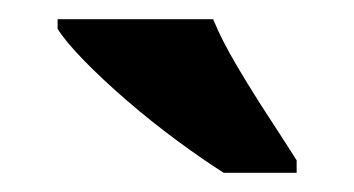

<svg xmlns="http://www.w3.org/2000/svg" viewBox="-20 -786 369 200"><path d="M213 -606Q191 -620 164.5 -639.5Q138 -659 112.5 -681Q87 -703 67.5 -723Q48 -743 40 -756V-766H202Q211 -744 227 -717Q243 -690 260 -664Q277 -638 289 -619V-606Z"/></svg>

Font: Noto Serif Lao ExtraCondensed Black
Style: Regular
Weight: 900
Width: 2
Designer: Monotype Design Team
Foundry: Monotype Imaging Inc.
Version: Version 2.003; ttfautohint (v1.8.4.7-5d5b)